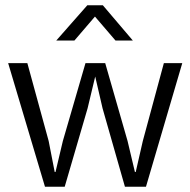

<svg xmlns="http://www.w3.org/2000/svg" viewBox="-20 -710 722 730"><path d="M11 -470H84L165 -174L188 -56H191L219 -174L305 -470H380L465 -174L493 -56H496L523 -174L603 -470H673L535 0H455L370 -298L342 -419L313 -298L226 0H151ZM485 -556H419L341 -647L263 -556H194L312 -690H371Z"/></svg>

Font: Mukta Malar Light
Style: Regular
Weight: 300
Designer: Aadarsh Rajan, Girish Dalvi, Yashodeep Gholap
Foundry: Ek Type
Version: Version 2.538;PS 1.000;hotconv 16.6.51;makeotf.lib2.5.65220;